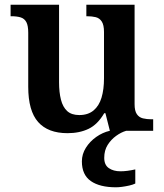

<svg xmlns="http://www.w3.org/2000/svg" viewBox="-20 -556 695 816"><path d="M267 10Q184 10 142 -37.5Q100 -85 100 -187V-417Q100 -447 92 -462Q84 -477 68 -482Q52 -487 28 -487H25V-536H231V-206Q231 -164 239 -132.5Q247 -101 265.5 -84Q284 -67 317 -67Q354 -67 377.5 -86.5Q401 -106 411.5 -141Q422 -176 422 -223V-420Q422 -450 412.5 -464.5Q403 -479 387 -483Q371 -487 350 -487H347V-536H552V-113Q552 -85 561.5 -71Q571 -57 587.5 -53Q604 -49 624 -49H631V0H447L428 -75H423Q395 -27 356.5 -8.5Q318 10 267 10ZM473 240Q404 240 366 213.5Q328 187 328 130Q328 99 345 72Q362 45 389 26Q416 7 446 0H516Q495 6 473.5 21.5Q452 37 437.5 60Q423 83 423 115Q423 145 442.5 158.5Q462 172 492 172Q506 172 521.5 170Q537 168 555 164V224Q545 229 529.5 232.5Q514 236 499 238Q484 240 473 240Z"/></svg>

Font: Noto Serif Hebrew SemiBold
Style: Regular
Weight: 600
Version: Version 2.003